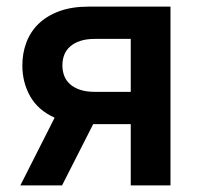

<svg xmlns="http://www.w3.org/2000/svg" viewBox="-20 -560 605 580"><path d="M41.5 0 145 -204.5Q95 -227 71.2 -269Q47.5 -311 47.5 -362.5Q47.5 -399 59.5 -431.2Q71.5 -463.5 96.2 -487.8Q121 -512 158.8 -526Q196.5 -540 248 -540H495V0H375V-185H261.5L167.5 0ZM266.5 -442.5Q240.5 -442.5 222 -436.2Q203.5 -430 191.5 -419.2Q179.5 -408.5 174 -394Q168.5 -379.5 168.5 -362.5Q168.5 -345.5 174 -331Q179.5 -316.5 191.5 -305.8Q203.5 -295 222 -288.8Q240.5 -282.5 266.5 -282.5H375V-442.5Z"/></svg>

Font: Vela Sans Bd
Style: Bold
Weight: 700
Designer: Principal design: Mikhail Sharanda - project Manrope.
Design modification: Ravid Balaliev
Foundry: Mikhail Sharanda
Version: Version 1.001